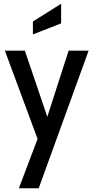

<svg xmlns="http://www.w3.org/2000/svg" viewBox="-20 -765 500 1027"><path d="M181 -22 6 -494H113L233 -140L347 -494H454L187 242H81ZM156 -650 307 -745V-640L156 -581Z"/></svg>

Font: Cabin Condensed Medium
Style: Regular
Weight: 500
Width: 3
Version: Version 2.001